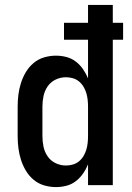

<svg xmlns="http://www.w3.org/2000/svg" viewBox="-20 -755 540 783"><path d="M208 8Q184 8 160 1Q136 -6 117 -22Q98 -38 85.5 -59Q73 -80 65.5 -103.5Q58 -127 55 -151.5Q52 -176 52 -200V-320Q52 -344 55 -368.5Q58 -393 65.5 -416.5Q73 -440 85.5 -461Q98 -482 117 -498Q136 -514 160 -521Q184 -528 208 -528Q230 -528 251 -522.5Q272 -517 289 -504Q306 -491 318.5 -473Q331 -455 339 -435V-593H241V-662H339V-735H440V-662H482V-593H440V0H339V-85Q331 -65 318.5 -47Q306 -29 289 -16Q272 -3 251 2.5Q230 8 208 8ZM249 -80Q263 -80 277 -84Q291 -88 302 -97Q313 -106 320.5 -118.5Q328 -131 332 -144.5Q336 -158 337.5 -172Q339 -186 339 -200V-320Q339 -334 337.5 -348Q336 -362 332 -375.5Q328 -389 320.5 -401.5Q313 -414 302 -423Q291 -432 277 -436Q263 -440 249 -440Q227 -440 207 -430.5Q187 -421 174.5 -403Q162 -385 157.5 -363.5Q153 -342 153 -320V-200Q153 -178 157.5 -156.5Q162 -135 174.5 -117Q187 -99 207 -89.5Q227 -80 249 -80Z"/></svg>

Font: Iosevka Curly Semibold
Style: Regular
Weight: 600
Monospace: yes
Designer: Belleve Invis
Foundry: Belleve Invis
Version: Version 22.1.2; ttfautohint (v1.8.4)